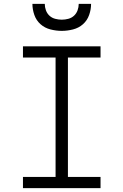

<svg xmlns="http://www.w3.org/2000/svg" viewBox="-20 -975 640 995"><path d="M99 0V-58H268V-677H99V-735H501V-677H332V-58H501V0ZM300 -815Q271 -815 241.5 -822.5Q212 -830 190 -849.5Q168 -869 158 -897.5Q148 -926 148 -955H212Q212 -938 218 -921.5Q224 -905 236.5 -893.5Q249 -882 266 -877.5Q283 -873 300 -873Q317 -873 334 -877.5Q351 -882 363.5 -893.5Q376 -905 382 -921.5Q388 -938 388 -955H452Q452 -926 442 -897.5Q432 -869 410 -849.5Q388 -830 358.5 -822.5Q329 -815 300 -815Z"/></svg>

Font: Iosevka Custom Light Extended
Style: Regular
Weight: 300
Width: 7
Monospace: yes
Designer: Belleve Invis
Foundry: Belleve Invis
Version: Version 11.2.4; ttfautohint (v1.8.4)